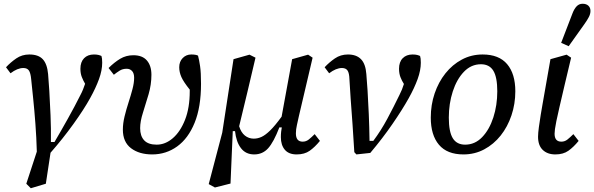

<svg xmlns="http://www.w3.org/2000/svg" viewBox="-20 -810 3163 1022"><path d="M144 192 120 168 176 -3Q174 -77 168.5 -150.5Q163 -224 156.5 -286.5Q150 -349 146 -388Q143 -421 134 -434.5Q125 -448 104 -448Q73 -448 36 -420L12 -452Q36 -478 66.5 -499Q97 -520 136 -520Q184 -520 207.5 -495Q231 -470 236 -416Q239 -384 242.5 -326Q246 -268 249 -196.5Q252 -125 251 -54H270Q303 -110 340.5 -177Q378 -244 408 -304Q416 -319 422 -334Q428 -349 433 -364Q423 -381 415.5 -400Q408 -419 408 -444Q408 -480 427.5 -500Q447 -520 480 -520Q495 -520 504.5 -517.5Q514 -515 520 -512Q522 -506 523 -497.5Q524 -489 524 -476Q524 -436 507 -389Q490 -342 460 -288Q427 -228 370.5 -149.5Q314 -71 249 3L224 168Z M790 12Q721 12 677.5 -21Q634 -54 634 -120Q634 -153 643 -190Q652 -227 664 -264Q676 -301 685 -335Q694 -369 694 -396Q694 -420 683 -432Q672 -444 654 -444Q633 -444 617 -434Q601 -424 586 -412L558 -448Q588 -478 619.5 -497Q651 -516 690 -516Q738 -516 762 -488Q786 -460 786 -412Q786 -360 771 -308.5Q756 -257 741 -210.5Q726 -164 726 -128Q726 -86 747.5 -63Q769 -40 814 -40Q860 -40 900 -74.5Q940 -109 965 -172.5Q990 -236 990 -324Q990 -326 990 -328.5Q990 -331 990 -333Q957 -374 945.5 -400Q934 -426 934 -452Q934 -482 952.5 -501Q971 -520 998 -520Q1022 -520 1034 -514Q1040 -492 1045 -458Q1050 -424 1050 -364Q1050 -240 1016 -156.5Q982 -73 923 -30.5Q864 12 790 12Z M1559 12Q1517 12 1496 -13Q1475 -38 1475 -80Q1475 -96 1476.5 -109Q1478 -122 1480 -132H1467Q1437 -54 1407.5 -21Q1378 12 1333 12Q1288 12 1262.5 -21.5Q1237 -55 1231 -112H1219L1207 167L1124 188L1091 170L1163 -104L1223 -495L1308 -519L1340 -503Q1318 -411 1297 -320.5Q1276 -230 1253 -138Q1263 -105 1283.5 -88.5Q1304 -72 1331 -72Q1352 -72 1372.5 -81.5Q1393 -91 1418.5 -116Q1444 -141 1479 -189L1535 -495L1620 -519L1644 -503L1571 -192Q1566 -168 1560.5 -144.5Q1555 -121 1555 -100Q1555 -56 1591 -56Q1609 -56 1623 -67Q1637 -78 1655 -96L1683 -60Q1656 -27 1628.5 -7.5Q1601 12 1559 12Z M1866 0Q1862 -74 1856.5 -148Q1851 -222 1846.5 -285Q1842 -348 1840 -388Q1839 -421 1830 -434.5Q1821 -448 1800 -448Q1769 -448 1732 -420L1708 -452Q1732 -478 1762.5 -499Q1793 -520 1832 -520Q1877 -520 1901.5 -495Q1926 -470 1930 -416Q1933 -384 1936.5 -328Q1940 -272 1943 -202.5Q1946 -133 1947 -60H1967Q2008 -115 2041.5 -177.5Q2075 -240 2106 -304Q2121 -333 2130 -363Q2119 -380 2111.5 -399.5Q2104 -419 2104 -444Q2104 -480 2123.5 -500Q2143 -520 2176 -520Q2191 -520 2200.5 -517.5Q2210 -515 2216 -512Q2218 -506 2219 -497.5Q2220 -489 2220 -476Q2220 -436 2203 -389Q2186 -342 2156 -288Q2122 -227 2069 -150Q2016 -73 1951 4L1877 12Z M2447 12Q2360 12 2316.5 -39.5Q2273 -91 2273 -184Q2273 -252 2293.5 -312.5Q2314 -373 2351 -419.5Q2388 -466 2438.5 -493Q2489 -520 2549 -520Q2636 -520 2679.5 -468.5Q2723 -417 2723 -324Q2723 -257 2702.5 -196Q2682 -135 2645 -88.5Q2608 -42 2557.5 -15Q2507 12 2447 12ZM2456 -40Q2508 -40 2546.5 -80Q2585 -120 2606 -185Q2627 -250 2627 -324Q2627 -399 2606 -433.5Q2585 -468 2540 -468Q2488 -468 2449.5 -428Q2411 -388 2390 -323Q2369 -258 2369 -184Q2369 -109 2390 -74.5Q2411 -40 2456 -40Z M2936 12Q2894 12 2869 -12Q2844 -36 2844 -82Q2844 -101 2848.5 -134Q2853 -167 2858.5 -200.5Q2864 -234 2868 -256L2910 -495L2996 -519L3020 -503L2986 -360Q2969 -287 2958 -240Q2947 -193 2941.5 -165.5Q2936 -138 2934 -123Q2932 -108 2932 -98Q2932 -56 2968 -56Q2986 -56 3000 -67Q3014 -78 3032 -96L3060 -60Q3033 -27 3005.5 -7.5Q2978 12 2936 12ZM2967 -582Q2982 -621 2997 -660Q3012 -699 3027 -738Q3036 -762 3049 -776Q3062 -790 3081 -790Q3101 -790 3112 -779.5Q3123 -769 3123 -752Q3123 -736 3114.5 -719.5Q3106 -703 3091 -682Q3070 -653 3049 -623Q3028 -593 3007 -564Z"/></svg>

Font: Source Serif 4 Caption
Style: Italic
Weight: 400
Italic angle: -12°
Designer: Frank Grießhammer
Foundry: Adobe Systems Incorporated
Version: Version 4.004;hotconv 1.0.117;makeotfexe 2.5.65602